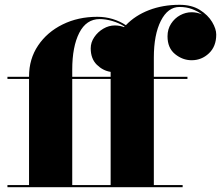

<svg xmlns="http://www.w3.org/2000/svg" viewBox="-20 -780 921 800"><path d="M11 -9H101V-451H11V-460H101V-461.5Q101 -534.5 138.8 -590.5Q176.5 -646.5 241 -678.2Q305.5 -710 385.5 -710Q418.5 -710 449.2 -700.8Q480 -691.5 504.5 -675Q543 -715.5 600.8 -737.8Q658.5 -760 728 -760Q778.5 -760 812.5 -738.8Q846.5 -717.5 863.8 -688.5Q881 -659.5 881 -636Q881 -586.5 850.5 -557.8Q820 -529 778.5 -529Q741 -529 709.5 -554.5Q678 -580 678 -628.5Q678 -658.5 692.8 -681.2Q707.5 -704 730.5 -716.5Q753.5 -729 778.5 -729Q800.5 -729 821.5 -720Q803.5 -733.5 780 -742.2Q756.5 -751 728 -751Q679.5 -751 650.2 -693.2Q621 -635.5 621 -540V-460H761V-451H621V-9H741V0H11ZM281 -490V-460H441V-480.5Q408.5 -485.5 383.2 -510.5Q358 -535.5 358 -578.5Q358 -603.5 372.8 -625.2Q387.5 -647 410.5 -660.5Q433.5 -674 458.5 -674Q478 -674 497 -667Q498 -668 499 -669.5Q475.5 -684.5 447.8 -692.5Q420 -700.5 395.5 -700.5Q339.5 -700.5 310.2 -643Q281 -585.5 281 -490ZM281 -9H441V-451H281Z"/></svg>

Font: Bodoni* 24pt Fatface
Style: Regular
Weight: 900
Version: Version 2.3